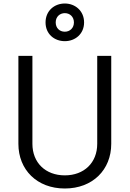

<svg xmlns="http://www.w3.org/2000/svg" viewBox="-20 -1064 740 1096"><path d="M350 12C509 12 615 -95 615 -243V-745H535V-243C535 -135 460 -63 350 -63C240 -63 165 -135 165 -243V-745H85V-243C85 -95 191 12 350 12ZM240 -936C240 -869 291 -829 350 -829C409 -829 460 -870 460 -936C460 -1002 409 -1044 350 -1044C290 -1044 240 -1002 240 -936ZM298 -936C298 -969 322 -989 350 -989C379 -989 402 -968 402 -936C402 -904 379 -883 350 -883C320 -883 298 -904 298 -936Z"/></svg>

Font: Mluvka
Style: Regular
Weight: 400
Designer: Modified by Jiří Krblich, Original typeface by Gumpita Rahayu
Foundry: Gumpita Rahayu & Jiří Krblich
Version: Version 2.000;Glyphs 3.1.1 (3134)